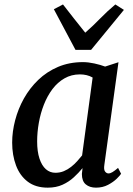

<svg xmlns="http://www.w3.org/2000/svg" viewBox="-20 -854 614 884"><path d="M460.5 -95.5Q457 -73 463.8 -64.2Q470.5 -55.5 479.5 -55.5Q488 -55.5 498.2 -61.8Q508.5 -68 523.5 -81L537.5 -54Q533.5 -47 517.8 -31.5Q502 -16 477.5 -3Q453 10 422 10Q393 10 375 -5Q357 -20 357 -53L360 -80Q342.5 -58.5 320 -37.8Q297.5 -17 268 -3.5Q238.5 10 200 10Q144 10 107.8 -17.5Q71.5 -45 53.8 -92.2Q36 -139.5 36 -197.5Q36 -248 49.8 -300.5Q63.5 -353 90.2 -400.8Q117 -448.5 156.2 -486.2Q195.5 -524 247.2 -546Q299 -568 362 -568Q386 -568 414.5 -561.8Q443 -555.5 464 -547.5L525.5 -567.5ZM406.5 -497Q393.5 -504.5 378.8 -508Q364 -511.5 348 -511.5Q308.5 -511.5 276.8 -493.2Q245 -475 221.5 -443.8Q198 -412.5 182.2 -372.5Q166.5 -332.5 158.8 -288.8Q151 -245 151 -203Q151 -156 161.8 -123.8Q172.5 -91.5 191.2 -75Q210 -58.5 235 -58.5Q256 -58.5 274 -66Q292 -73.5 307.5 -85.8Q323 -98 335.5 -112Q348 -126 358 -138.5ZM327.5 -624.5 228 -811.5 270 -833.5Q295 -801.5 320.5 -768.8Q346 -736 372.5 -703.5Q409.5 -736 441.2 -768.8Q473 -801.5 511 -833.5L550.5 -808.5L399.5 -624.5Z"/></svg>

Font: Merriweather Medium
Style: Italic
Weight: 500
Italic angle: -7.8°
Version: Version 2.101